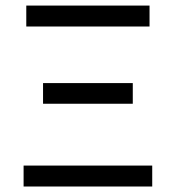

<svg xmlns="http://www.w3.org/2000/svg" viewBox="-20 -679 640 699"><path d="M75.7 -582.5V-658.7H524.4V-582.5ZM65.9 0V-76.2H534.2V0ZM463.4 -376.5V-301.3H136.7V-376.5Z"/></svg>

Font: Courier New
Style: Regular
Weight: 400
Designer: Steve Matteson
Foundry: Ascender Corporation
Version: Version 2.00.3